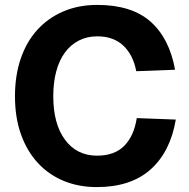

<svg xmlns="http://www.w3.org/2000/svg" viewBox="-20 -746 768 782"><path d="M374 16Q301 16 240 -9Q179 -34 134.5 -82Q90 -130 65.5 -198.5Q41 -267 41 -354Q41 -439 64.5 -507.5Q88 -576 132 -624.5Q176 -673 238 -699.5Q300 -726 376 -726Q516 -726 593 -658Q670 -590 693 -462L535 -456Q522 -523 482 -560.5Q442 -598 376 -598Q334 -598 300.5 -580.5Q267 -563 244 -531.5Q221 -500 209 -455Q197 -410 197 -354Q197 -241 245 -176.5Q293 -112 375 -112Q447 -112 486.5 -152.5Q526 -193 537 -265L696 -259Q674 -128 593.5 -56Q513 16 374 16Z"/></svg>

Font: Geist
Style: Bold
Weight: 400
Designer: Basement.studio, Andrés Briganti, Mateo Zaragoza
Foundry: Basement.studio, Vercel, Andrés Briganti, Guido Ferreyra, Mateo Zaragoza
Version: Version 1.401